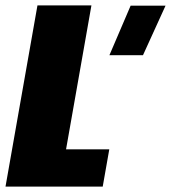

<svg xmlns="http://www.w3.org/2000/svg" viewBox="-48 -695 636 715"><path d="M359.5 -489.5H484.5L568.5 -674H438.5ZM-27.5 0H334.5L359 -139H198L292.5 -675H91.5Z"/></svg>

Font: Anybody Condensed Black
Style: Italic
Weight: 900
Width: 3
Italic angle: -10°
Version: Version 1.113;gftools[0.9.25]